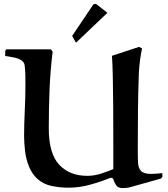

<svg xmlns="http://www.w3.org/2000/svg" viewBox="-20 -958 863 988"><path d="M556.2 -670.9 695.8 -716.8 710.9 -709Q705.1 -681.2 700.9 -650.6Q696.8 -620.1 694.8 -588.9Q690.9 -485.8 689.9 -383.3Q689 -280.8 689 -180.2Q689 -146 690.4 -119.4Q691.9 -92.8 706.1 -77.9Q720.2 -63 757.8 -63Q772 -63 786.9 -64.5Q801.8 -65.9 814.9 -66.9L815.9 -48.8L808.1 -39.1L650.9 4.9Q641.1 7.8 631.1 8.8Q621.1 9.8 610.8 9.8Q586.9 9.8 576.9 -5.6Q566.9 -21 562 -39.1L550.8 -43.9Q499 -22.9 443.6 -7.6Q388.2 7.8 332 7.8Q289.1 7.8 246.1 -1Q203.1 -9.8 171.9 -38.1Q144 -64 128.9 -101.6Q113.8 -139.2 108.9 -181.2Q104 -223.1 104 -259.8Q104 -315.9 107.4 -387Q110.8 -458 110.8 -523.9Q110.8 -551.8 110.4 -573Q109.9 -594.2 106.9 -622.1Q104 -640.1 86.9 -649.7Q69.8 -659.2 47.9 -663.1Q25.9 -667 6.8 -669.9V-695.8L12.2 -704.1H241.2L251 -692.9Q238.8 -592.8 234.9 -495.4Q231 -397.9 231 -296.9Q231 -168 284.4 -110.6Q337.9 -53.2 429.2 -53.2Q464.4 -53.2 498.8 -64.2Q533.2 -75.2 563 -87.9Q563 -161.1 563 -245.1Q563 -329.1 562.5 -411.1Q562 -493.2 560.5 -561Q559.1 -628.9 556.2 -670.9ZM371.1 -738.3 351.1 -772.9 460.9 -936 474.1 -938 532.7 -892.1Z"/></svg>

Font: Aref Ruqaa
Style: Bold
Weight: 700
Designer: Abdullah Aref
Version: Version 1.002